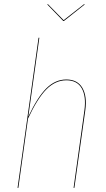

<svg xmlns="http://www.w3.org/2000/svg" viewBox="-20 -914 516 934"><path d="M389.2 -894 392.1 -892.1 291 -812H287.6L210 -892.1L212.9 -894L289.6 -815.9ZM302.7 -527.3Q356.9 -527.3 380.6 -486.8Q404.3 -446.3 395 -377.9L341.8 0H337.9L390.6 -377.4Q399.9 -444.8 377.7 -484.1Q355.5 -523.4 302.7 -523.4Q249.5 -523.4 205.8 -479.5Q162.1 -435.5 116.2 -336.9L69.3 0H65.4L167.5 -730.5H171.4L117.7 -346.7Q162.6 -441.9 205.8 -484.6Q249 -527.3 302.7 -527.3Z"/></svg>

Font: Fira Sans Compressed Four
Style: Italic
Weight: 100
Width: 3
Italic angle: -8°
Designer: Carrois Corporate & Edenspiekermann AG
Foundry: Carrois Corporate GbR & Edenspiekermann AG
Version: Version 4.203;PS 004.203;hotconv 1.0.88;makeotf.lib2.5.64775